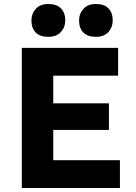

<svg xmlns="http://www.w3.org/2000/svg" viewBox="-20 -939 680 959"><path d="M89 0V-700H570V-561H246V-423H524V-290H246V-139H579V0ZM459 -755Q418 -755 396.5 -776.5Q375 -798 375 -837Q375 -871 397 -895Q419 -919 459 -919Q501 -919 522 -897Q543 -875 543 -837Q543 -803 521.5 -779Q500 -755 459 -755ZM221 -755Q180 -755 158.5 -776.5Q137 -798 137 -837Q137 -871 159 -895Q181 -919 221 -919Q263 -919 284.5 -897Q306 -875 306 -837Q306 -803 284 -779Q262 -755 221 -755Z"/></svg>

Font: Readex Pro bold
Style: Bold
Weight: 700
Designer: Bonnie Shaver-Troup, Thomas Jockin
Foundry: Lexend
Version: Version 1.200; ttfautohint (v1.8.3)